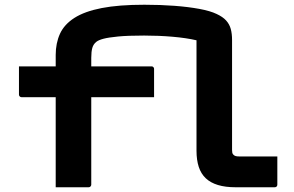

<svg xmlns="http://www.w3.org/2000/svg" viewBox="-20 -790 1240 810"><path d="M60 -510H619Q623 -510 625 -508.5Q627 -507 628.5 -505Q630 -503 630 -499Q630 -468 630 -440Q630 -412 630 -380H71Q68 -380 65.5 -381.5Q63 -383 61.5 -385.5Q60 -388 60 -391Q60 -423 60 -451Q60 -479 60 -510ZM809 -620Q766 -630 708 -635Q650 -640 588 -640Q519 -640 478 -636Q437 -632 416.5 -626.5Q396 -621 387 -614Q374 -604 369.5 -588Q365 -572 365 -546Q365 -505 365 -451.5Q365 -398 365 -338.5Q365 -279 365 -219Q365 -159 365 -105.5Q365 -52 365 -11Q365 -7 362 -3.5Q359 0 354 0Q318 0 284.5 0Q251 0 215 0Q215 -25 215 -50Q215 -75 215 -100Q215 -163 215 -219Q215 -275 215 -329Q215 -383 215 -439Q215 -495 215 -558Q215 -608 233 -647.5Q251 -687 294 -714.5Q337 -742 409 -756Q481 -770 589 -770Q657 -770 716 -765.5Q775 -761 821 -752.5Q867 -744 894 -731Q920 -719 934 -703.5Q948 -688 953.5 -668Q959 -648 959 -621Q959 -578 959 -536Q959 -494 959 -451.5Q959 -409 959 -363Q959 -317 959 -266Q959 -215 959 -157Q959 -150 960 -145.5Q961 -141 965 -137Q969 -133 974.5 -131.5Q980 -130 989 -130Q1009 -130 1035 -130Q1061 -130 1086.5 -130Q1112 -130 1130 -130H1150Q1150 -100 1150 -70.5Q1150 -41 1150 -11Q1150 -6 1147 -3Q1144 0 1139 0Q1115 0 1085.5 0Q1056 0 1027 0Q998 0 974 0Q931 0 899.5 -9.5Q868 -19 848 -38Q828 -57 818.5 -86Q809 -115 809 -154Q809 -201 809 -247.5Q809 -294 809 -340.5Q809 -387 809 -433.5Q809 -480 809 -527Q809 -574 809 -620Z"/></svg>

Font: Recursive Monospace ExtraBold
Style: Regular
Weight: 800
Version: Version 1.047